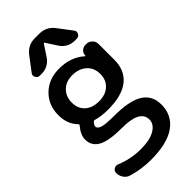

<svg xmlns="http://www.w3.org/2000/svg" viewBox="-301 -853 1130 1130"><g transform="rotate(-45 264.0 -288.0)"><path d="M255.9 -252.9Q309.6 -252.9 341.8 -282.7Q374 -312.5 374 -361.3Q374 -413.1 339.8 -443.4Q305.7 -473.6 251 -473.6Q199.2 -473.6 167.5 -442.4Q135.7 -411.1 135.7 -361.3Q135.7 -311.5 167.5 -282.2Q199.2 -252.9 255.9 -252.9ZM388.7 32.2Q388.7 -46.9 241.2 -46.9Q130.9 -46.9 84 -72.8Q37.1 -98.6 37.1 -152.3Q37.1 -190.4 73.2 -233.4Q78.1 -239.3 73.2 -244.1Q27.3 -290 27.3 -364.3Q27.3 -448.2 82.5 -502Q137.7 -555.7 223.6 -555.7Q321.3 -555.7 383.8 -499Q384.8 -498 386.2 -498.5Q387.7 -499 387.7 -501Q387.7 -519.5 400.9 -532.2Q414.1 -544.9 432.6 -544.9H439.5Q460.9 -544.9 476.1 -529.8Q491.2 -514.6 491.2 -494.1V-362.3Q491.2 -274.4 432.6 -227.5Q374 -180.7 258.8 -180.7Q202.1 -180.7 159.2 -193.4Q152.3 -195.3 147.5 -189.5Q133.8 -173.8 133.8 -164.1Q133.8 -147.5 158.2 -138.7Q182.6 -129.9 256.8 -129.9Q382.8 -129.9 441.9 -93.3Q501 -56.6 501 19.5Q501 108.4 432.1 157.7Q363.3 207 228.5 207Q147.5 207 74.2 184.6Q52.7 177.7 40 158.7Q27.3 139.6 27.3 117.2Q27.3 99.6 42 90.8Q49.8 85.9 58.6 85.9Q65.4 85.9 72.3 88.9Q147.5 120.1 228.5 120.1Q306.6 120.1 347.7 95.2Q388.7 70.3 388.7 32.2ZM272.5 -722.7Q271.5 -724.6 268.6 -724.6Q265.6 -724.6 264.6 -722.7L219.7 -654.3Q205.1 -631.8 181.6 -619.1Q158.2 -606.4 130.9 -606.4H115.2Q97.7 -606.4 89.8 -622.1Q85.9 -628.9 85.9 -635.7Q85.9 -644.5 92.8 -652.3L157.2 -737.3Q192.4 -783.2 250 -783.2H287.1Q344.7 -783.2 379.9 -737.3L444.3 -652.3Q451.2 -644.5 451.2 -635.7Q451.2 -628.9 447.3 -622.1Q439.5 -606.4 421.9 -606.4H405.3Q377.9 -606.4 354.5 -619.1Q331.1 -631.8 316.4 -655.3Z"/></g></svg>

Font: Gen Jyuu Gothic Medium
Style: Regular
Weight: 500
Designer: [Source Han Sans]
Ryoko NISHIZUKA  (kana & ideographs); Paul D. Hunt (Latin, Greek & Cyrillic); Wenlong ZHANG  (bopomofo
Version: Version 1.002.20150607